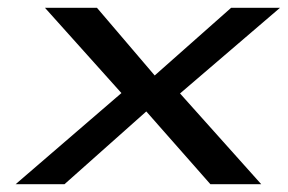

<svg xmlns="http://www.w3.org/2000/svg" viewBox="-20 -471 736 491"><path d="M375.6 -278 228 -451H95L290.5 -233L20 0H145L354.1 -186L518 0H648L440.4 -232L696 -451H571Z"/></svg>

Font: Charger
Style: ExBdIt
Weight: 400
Designer: Jasper
Foundry: Cannot Into Space Fonts
Version: Version 0.99